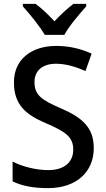

<svg xmlns="http://www.w3.org/2000/svg" viewBox="-20 -961 545 991"><path d="M211 -781H312C336 -826 391 -890 425 -928V-941H359C325 -915 296 -888 261 -851C229 -886 195 -918 164 -941H98V-928C134 -888 186 -825 211 -781ZM464 -197C464 -302 405 -354 294 -402C191 -446 158 -472 158 -538C158 -593 196 -632 269 -632C320 -632 373 -616 421 -594L453 -684C403 -707 342 -724 270 -724C140 -724 51 -652 52 -535C52 -422 111 -370 217 -325C325 -279 358 -251 358 -188C358 -126 314 -83 229 -83C166 -83 96 -101 45 -127V-25C93 -1 154 10 228 10C374 10 464 -73 464 -197Z"/></svg>

Font: Noto Sans Khmer UI SemiCondensed Medium
Style: Regular
Weight: 500
Width: 4
Designer: Danh Hong and the Monotype Design Team
Foundry: Monotype Imaging Inc.
Version: Version 2.002